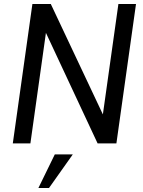

<svg xmlns="http://www.w3.org/2000/svg" viewBox="-20 -717 716 960"><path d="M44 0 142 -697H234L509 -114H490L572 -697H660L562 0H468L195 -584H214L132 0ZM172 223 254 55H344L225 223Z"/></svg>

Font: Hanken Grotesk
Style: Italic
Weight: 400
Italic angle: -8°
Designer: Alfredo Marco Pradil
Foundry: Hanken Design Co.
Version: Version 3.013